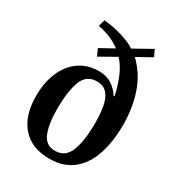

<svg xmlns="http://www.w3.org/2000/svg" viewBox="-187 -899 952 1031"><g transform="rotate(30 289.0 -383.0)"><path d="M273 14Q163 14 103.5 -54Q44 -122 44 -243Q44 -326 71 -390Q98 -454 149.5 -490.5Q201 -527 272 -527Q319 -527 352 -505Q385 -483 405 -450L410 -452Q400 -501 379 -554.5Q358 -608 323 -646L222 -589L203 -631L288 -678Q234 -720 148 -737L159 -778Q218 -772 269.5 -757Q321 -742 359 -718L470 -780L489 -739L399 -689Q467 -623 497 -534Q527 -445 527 -342Q527 -236 500 -156Q473 -76 416.5 -31Q360 14 273 14ZM278 -38Q343 -38 367.5 -102Q392 -166 392 -274Q392 -330 384 -375.5Q376 -421 353.5 -447.5Q331 -474 289 -474Q224 -474 200.5 -410.5Q177 -347 177 -239Q177 -147 199 -92.5Q221 -38 278 -38Z"/></g></svg>

Font: Literata 36pt SemiBold
Style: Italic
Weight: 600
Italic angle: -2°
Designer: Latin by Veronika Burian and Jose Scaglione. Greek by Irene Vlachou. Cyrillic by Vera Evstafieva
Foundry: TypeTogether
Version: Version 3.002